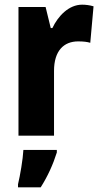

<svg xmlns="http://www.w3.org/2000/svg" viewBox="-20 -580 429 821"><path d="M331 -560C274 -560 228 -511 204 -460H197L175 -550H59V0H211V-277C211 -363 253 -403 314 -403C337 -403 353 -401 366 -397L380 -553C363 -558 346 -560 331 -560ZM223 72V61H80C78 101 66 171 57 208V221H154C184 174 207 123 223 72Z"/></svg>

Font: Noto Sans Khmer Condensed ExtraBold
Style: Regular
Weight: 800
Width: 3
Designer: Danh Hong and the Monotype Design Team
Foundry: Monotype Imaging Inc.
Version: Version 2.004